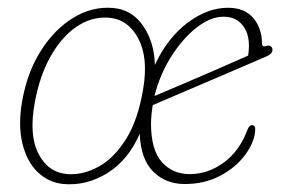

<svg xmlns="http://www.w3.org/2000/svg" viewBox="-20 -466 727 494"><path d="M271 -445.5Q319 -441.5 348 -399.8Q377 -358 378.5 -299Q410.5 -368 462 -407Q513.5 -446 566.5 -446Q609.5 -446 631.8 -419.5Q654 -393 654 -354.5Q654.5 -344 665 -347.5Q671.5 -350 676.2 -347.2Q681 -344.5 681 -338Q681 -328 668 -322Q633.5 -307 589.2 -288Q545 -269 500.8 -250.2Q456.5 -231.5 422 -216.5Q387.5 -201.5 373 -195.5Q369 -171.5 368.5 -148.5Q368.5 -81 396 -49.5Q423.5 -18 468.5 -18Q514.5 -18 555.5 -47.5Q596.5 -77 617.5 -134Q621.5 -144 628.5 -144Q638 -144 636.5 -129Q634 -98.5 610.2 -66.8Q586.5 -35 546.5 -13.8Q506.5 7.5 455 7.5Q406.5 7.5 374.2 -24.5Q342 -56.5 339.5 -122Q310.5 -54.5 256.8 -21Q203 12.5 144 7.5Q105.5 4 77.2 -23Q49 -50 37.5 -97.5Q26 -145 37.5 -208.5Q50.5 -281 85.5 -336Q120.5 -391 169 -420.5Q217.5 -450 271 -445.5ZM555.5 -423Q521.5 -423 485.5 -394.8Q449.5 -366.5 420.2 -320Q391 -273.5 377.5 -219Q400.5 -228.5 442.5 -246.5Q484.5 -264.5 532 -285Q579.5 -305.5 618.5 -323Q620.5 -336.5 620.5 -348Q620.5 -382 603 -402.5Q585.5 -423 555.5 -423ZM154.5 -18Q194.5 -15.5 234.2 -37.5Q274 -59.5 304.8 -109Q335.5 -158.5 348.5 -238Q362 -318 335.5 -367.5Q309 -417 259 -420.5Q215 -423.5 176.2 -396.8Q137.5 -370 109.5 -319.8Q81.5 -269.5 69.5 -202Q54 -118.5 79.2 -70Q104.5 -21.5 154.5 -18Z"/></svg>

Font: Fraunces 72pt S100 Thin
Style: Italic
Weight: 100
Italic angle: -16°
Version: Version 1.000; ttfautohint (v1.8.3)